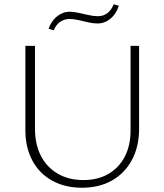

<svg xmlns="http://www.w3.org/2000/svg" viewBox="-20 -873 769 900"><path d="M364 7Q285 7 225 -26Q165 -59 132 -120Q99 -181 99 -262V-658H144V-270Q144 -197 171.5 -143Q199 -89 250.5 -59Q302 -29 371 -29Q439 -29 488.5 -58Q538 -87 565 -139Q592 -191 592 -261V-658H632V-269Q632 -186 598.5 -123.5Q565 -61 505 -27Q445 7 364 7ZM232 -731 208 -738Q216 -762 231 -780Q246 -798 265.5 -808Q285 -818 306 -818Q324 -818 347.5 -813Q371 -808 395 -802.5Q419 -797 439 -797Q465 -797 484 -812Q503 -827 513 -853L537 -846Q525 -808 498 -785.5Q471 -763 437 -763Q416 -763 393 -768.5Q370 -774 347.5 -779Q325 -784 306 -784Q282 -784 262.5 -771Q243 -758 232 -731Z"/></svg>

Font: Ysabeau Office ExtraLight
Style: Regular
Weight: 250
Designer: Christian Thalmann (Catharsis Fonts)
Version: Version 2.001;gftools[0.9.30]; featfreeze: tnum,lnum,ss02